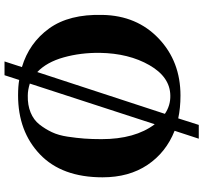

<svg xmlns="http://www.w3.org/2000/svg" viewBox="-45 -761 900 850"><g transform="rotate(-90 405.0 -336.0)"><path d="M764 -332Q761 -180 659.5 -83.5Q558 13 407 13Q352 13 306 3L277 94H216L251 -13Q155 -51 100 -133Q45 -215 45 -332Q45 -512 146.5 -609Q248 -706 408 -706Q448 -706 476 -701L497 -766H558L533 -689Q640 -657 704 -568.5Q768 -480 764 -332ZM596 -344Q597 -429 576 -504Q555 -579 511 -621L326 -56Q363 -31 407 -32Q489 -33 541.5 -124.5Q594 -216 596 -344ZM460 -654Q431 -663 407 -663Q365 -664 332 -650.5Q299 -637 279 -611.5Q259 -586 245 -556.5Q231 -527 225 -486.5Q219 -446 216.5 -412.5Q214 -379 214 -337Q214 -188 280 -101Z"/></g></svg>

Font: GFS Artemisia
Style: Bold
Weight: 700
Designer: Designed by Takis Katsoulidis.
Foundry: Designed by Takis Katsoulidis.
Version: Version 1.0